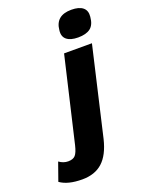

<svg xmlns="http://www.w3.org/2000/svg" viewBox="-337 -803 838 1101"><g transform="rotate(-20 82.5 -253.0)"><path d="M225 -558Q179 -558 155.5 -577Q132 -596 137 -634Q145 -721 241 -721Q288 -721 311 -702Q334 -683 330 -646Q326 -598 300 -578Q274 -558 225 -558ZM-31 215Q-119 215 -166 181L-127 71Q-101 90 -72 90Q-42 90 -28 74.5Q-14 59 -4 17L117 -500H287L162 39Q140 130 93 172.5Q46 215 -31 215Z"/></g></svg>

Font: Elaine Sans
Style: Bold Italic
Weight: 700
Italic angle: -13°
Designer: Wei Huang
Foundry: Wei Huang
Version: Version 2.001;December 24, 2019;FontCreator 12.0.0.2547 64-b